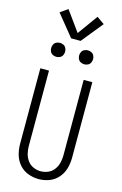

<svg xmlns="http://www.w3.org/2000/svg" viewBox="-170 -1250 840 1327"><g transform="rotate(15 250.0 -586.5)"><path d="M150 -840Q137 -840 124.5 -846Q112 -852 106 -864.5Q100 -877 100 -890Q100 -903 106 -915.5Q112 -928 124.5 -934Q137 -940 150 -940Q163 -940 175.5 -934Q188 -928 194 -915.5Q200 -903 200 -890Q200 -877 194 -864.5Q188 -852 175.5 -846Q163 -840 150 -840ZM350 -840Q337 -840 324.5 -846Q312 -852 306 -864.5Q300 -877 300 -890Q300 -903 306 -915.5Q312 -928 324.5 -934Q337 -940 350 -940Q363 -940 375.5 -934Q388 -928 394 -915.5Q400 -903 400 -890Q400 -877 394 -864.5Q388 -852 375.5 -846Q363 -840 350 -840ZM250 8Q211 8 174 -6Q137 -20 111 -50Q85 -80 74.5 -118Q64 -156 64 -195V-735H126V-195Q126 -168 132.5 -141.5Q139 -115 155.5 -92.5Q172 -70 197.5 -59Q223 -48 250 -48Q277 -48 302.5 -59Q328 -70 344.5 -92.5Q361 -115 367.5 -141.5Q374 -168 374 -195V-735H436V-195Q436 -156 425.5 -118Q415 -80 389 -50Q363 -20 326 -6Q289 8 250 8ZM216 -990 92 -1143 146 -1181 250 -1037 354 -1181 408 -1143 284 -990Z"/></g></svg>

Font: Iosevka SS01 Light
Style: Regular
Weight: 300
Monospace: yes
Designer: Belleve Invis
Foundry: Belleve Invis
Version: 2.3.3; ttfautohint (v1.8.3)